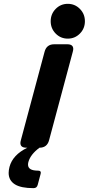

<svg xmlns="http://www.w3.org/2000/svg" viewBox="-20 -767 461 997"><path d="M116.7 0Q85.9 0 85.9 -24.4Q85.9 -29.8 88.4 -39.1L211.4 -498Q221.7 -537.1 261.2 -537.1H329.6Q360.4 -537.1 360.4 -512.7Q360.4 -507.3 357.9 -498L234.9 -39.1Q224.6 0 185.1 0Q138.2 34.7 127.4 74.2Q125.5 81.5 125.5 87.9Q125.5 119.1 177.2 119.1Q191.9 119.1 191.9 129.4Q191.9 132.8 190.9 136.2L175.8 192.9Q171.4 210 154.3 210Q88.9 210 57.6 190.4Q24.9 169.9 24.9 130.9Q24.9 116.7 29.3 99.6Q45.9 37.1 122.1 0ZM395 -592.8Q369.1 -566.4 332 -566.4Q294.9 -566.4 269 -592.8Q243.2 -619.1 243.2 -656.7Q243.2 -694.3 269 -720.7Q294.9 -747.1 332 -747.1Q369.1 -747.1 395 -720.7Q420.9 -694.3 420.9 -656.7Q420.9 -619.1 395 -592.8Z"/></svg>

Font: Cursive Sans
Style: Bold
Weight: 700
Italic angle: -15°
Designer: Wojciech Kalinowski "wmk69" (wmk69@o2.pl)
Foundry: Wojciech Kalinowski "wmk69" (wmk69@o2.pl)
Version: Wersja 3.1.0; 2022-02-18